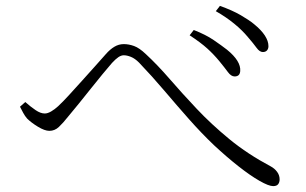

<svg xmlns="http://www.w3.org/2000/svg" viewBox="-20 -711 1040 653"><path d="M874 -534Q863 -534 852.5 -548.5Q842 -563 823 -585Q804 -608 776.5 -630.5Q749 -653 714 -673L728 -691Q770 -676 798.5 -659.5Q827 -643 844 -629Q893 -589 893 -554Q893 -545 888 -539.5Q883 -534 874 -534ZM778 -451Q766 -451 755 -466Q744 -481 726 -503Q707 -526 685 -546Q663 -566 625 -591L639 -609Q680 -593 707 -574.5Q734 -556 752 -542Q800 -503 797 -469Q796 -459 791 -455Q786 -451 778 -451ZM909 -78Q894 -78 862.5 -96Q831 -114 791 -145.5Q751 -177 708 -217Q665 -258 623 -305.5Q581 -353 539 -402.5Q497 -452 453 -498Q439 -512 425.5 -517.5Q412 -523 401 -523Q392 -523 382.5 -516.5Q373 -510 361 -497Q348 -482 328.5 -458.5Q309 -435 288.5 -409Q268 -383 248 -358.5Q228 -334 213 -316Q194 -292 180 -279Q166 -266 148 -266Q132 -266 109 -280Q86 -294 72 -308Q65 -316 59 -327Q53 -338 48 -348L66 -364Q84 -348 101 -336.5Q118 -325 132 -325Q142 -325 154 -332Q166 -339 178 -350Q195 -366 216 -389Q237 -412 260 -437.5Q283 -463 304 -486.5Q325 -510 340 -527Q354 -543 369 -552Q384 -561 401 -561Q418 -561 436 -554.5Q454 -548 476 -527Q515 -491 557 -442.5Q599 -394 649 -341Q699 -288 760.5 -237.5Q822 -187 901 -145Q914 -138 922.5 -126.5Q931 -115 931 -101Q931 -91 926 -84.5Q921 -78 909 -78Z"/></svg>

Font: Noto Serif JP ExtraLight ExtraLight
Style: Regular
Weight: 250
Version: Version 2.003-H1;hotconv 1.1.1;makeotfexe 2.6.0